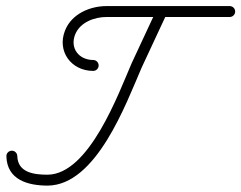

<svg xmlns="http://www.w3.org/2000/svg" viewBox="-38 -578 774 616"><path d="M488.4 -556.8C479.6 -560.9 469.2 -557.1 465.1 -548.3C438.3 -490.7 411.4 -433 384.5 -375.4C384.5 -375.4 384.4 -375.3 384.4 -375.2C384.3 -375.1 384.3 -375 384.3 -375C342 -277.5 247.9 -18.9 114.8 -17.5C114.8 -17.5 114.9 -17.5 114.9 -17.5C115 -17.5 115 -17.5 115 -17.5C71.4 -17.5 18.9 -23.9 17.5 -77.5C17.2 -87.1 9.2 -94.8 -0.5 -94.5C-10.1 -94.2 -17.8 -86.2 -17.5 -76.5C-15.5 -1.3 50.9 17.5 115 17.5C115 17.5 115 17.5 115.1 17.5C115.1 17.5 115.2 17.5 115.2 17.5C271.1 15.9 366.2 -245.2 416.4 -361C416.4 -361 416.4 -360.9 416.3 -360.8C416.3 -360.7 416.2 -360.6 416.2 -360.6C443.1 -418.3 470 -475.9 496.9 -533.6C500.9 -542.3 497.2 -552.7 488.4 -556.8ZM278.5 -367.9C278.5 -377.6 270.7 -385.5 261.1 -385.5C215 -385.7 185.6 -423.3 203.2 -467.5C218.9 -506.6 264.8 -523.5 304 -523.5C435.7 -523.5 567.3 -523.5 699 -523.5C708.7 -523.5 716.5 -531.3 716.5 -541C716.5 -550.6 708.7 -558.5 699 -558.5C699 -558.5 699 -558.5 699 -558.5C567.3 -558.5 435.7 -558.5 304 -558.5C250.1 -558.5 191.8 -533.2 170.8 -480.5C144 -413.6 190.2 -350.7 260.9 -350.5C270.6 -350.5 278.5 -358.3 278.5 -367.9Z"/></svg>

Font: FRB American Cursive Guidelines
Style: Italic
Weight: 400
Italic angle: -25°
Version: Version 2.0;Modular Font Editor K font №1